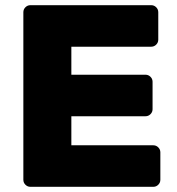

<svg xmlns="http://www.w3.org/2000/svg" viewBox="-20 -720 683 740"><path d="M255 -272H541Q552 -272 560 -280Q568 -288 568 -299V-405Q568 -416 560 -424Q552 -432 541 -432H255V-540H563Q574 -540 582 -548Q590 -556 590 -567V-673Q590 -684 582 -692Q574 -700 563 -700H97Q86 -700 78 -692Q70 -684 70 -673V-27Q70 -16 78 -8Q86 0 97 0H571Q582 0 590 -8Q598 -16 598 -27V-133Q598 -144 590 -152Q582 -160 571 -160H255Z"/></svg>

Font: Rubik
Style: Regular
Weight: 700
Designer: Hubert & Fischer
Foundry: Hubert & Fischer
Version: Version 1.100